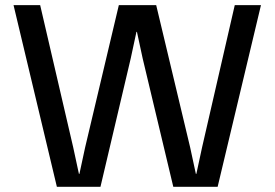

<svg xmlns="http://www.w3.org/2000/svg" viewBox="-20 -720 1059 740"><path d="M199.2 0 32.2 -700.2H134.8L262.2 -151.9L284.2 -49.8H286.1L308.1 -151.9L438 -700.2H582L712.9 -151.9L734.9 -49.8H736.8L758.8 -151.9L884.8 -700.2H985.8L818.8 0H647.9L529.8 -495.1L507.8 -597.2H505.9L483.9 -495.1L367.2 0Z"/></svg>

Font: TASA Explorer Medium
Style: Regular
Weight: 500
Designer: Weizhong Zhang
Foundry: Local Remote
Version: Version 1.000;Glyphs 3.1.2 (3151)